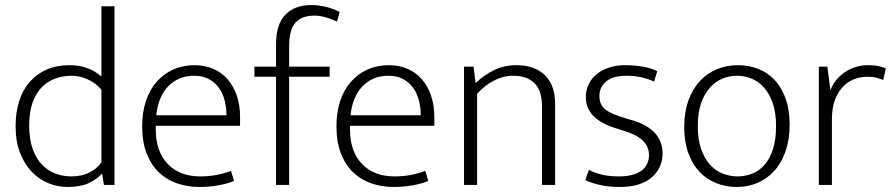

<svg xmlns="http://www.w3.org/2000/svg" viewBox="-20 -735 3554 763"><path d="M383 -710H435V0H393L386 -44H384Q363 -21 331 -6.5Q299 8 248 8Q210 8 173.5 -6.5Q137 -21 107.5 -51Q78 -81 60 -126.5Q42 -172 42 -234Q42 -289 56.5 -334Q71 -379 99 -410.5Q127 -442 166.5 -459Q206 -476 256 -476Q332 -476 383 -431ZM383 -378Q363 -404 330 -419Q297 -434 265 -434Q232 -434 201.5 -423.5Q171 -413 147.5 -390Q124 -367 110 -329Q96 -291 96 -237Q96 -181 110 -142.5Q124 -104 147.5 -80Q171 -56 201 -45Q231 -34 263 -34Q306 -34 336.5 -50Q367 -66 383 -90Z M934 -235H599V-221Q599 -133 646.5 -83.5Q694 -34 776 -34Q841 -34 898 -56L910 -16Q884 -5 847.5 1.5Q811 8 773 8Q726 8 684.5 -6Q643 -20 612 -49.5Q581 -79 563 -124.5Q545 -170 545 -234Q545 -289 560 -334Q575 -379 603 -410.5Q631 -442 669 -459Q707 -476 754 -476Q794 -476 827.5 -461.5Q861 -447 884.5 -420Q908 -393 921 -355Q934 -317 934 -271ZM880 -277Q880 -306 873 -334.5Q866 -363 850.5 -385Q835 -407 810.5 -420.5Q786 -434 751 -434Q690 -434 649.5 -393Q609 -352 601 -277Z M1217 -715Q1245 -715 1276 -707.5Q1307 -700 1330 -687L1319 -649Q1297 -660 1273 -666.5Q1249 -673 1230 -673Q1180 -673 1154.5 -645.5Q1129 -618 1129 -550V-470H1290V-430H1129V0H1077V-430H991V-470H1077V-560Q1077 -638 1114 -676.5Q1151 -715 1217 -715Z M1706 -235H1371V-221Q1371 -133 1418.5 -83.5Q1466 -34 1548 -34Q1613 -34 1670 -56L1682 -16Q1656 -5 1619.5 1.5Q1583 8 1545 8Q1498 8 1456.5 -6Q1415 -20 1384 -49.5Q1353 -79 1335 -124.5Q1317 -170 1317 -234Q1317 -289 1332 -334Q1347 -379 1375 -410.5Q1403 -442 1441 -459Q1479 -476 1526 -476Q1566 -476 1599.5 -461.5Q1633 -447 1656.5 -420Q1680 -393 1693 -355Q1706 -317 1706 -271ZM1652 -277Q1652 -306 1645 -334.5Q1638 -363 1622.5 -385Q1607 -407 1582.5 -420.5Q1558 -434 1523 -434Q1462 -434 1421.5 -393Q1381 -352 1373 -277Z M1876 0H1824V-470H1862L1870 -405Q1904 -437 1943.5 -456.5Q1983 -476 2033 -476Q2105 -476 2145.5 -436Q2186 -396 2186 -324V0H2134V-311Q2134 -337 2128.5 -359.5Q2123 -382 2109.5 -398.5Q2096 -415 2073.5 -424.5Q2051 -434 2018 -434Q1980 -434 1942.5 -414.5Q1905 -395 1876 -362Z M2579 -411Q2529 -434 2470 -434Q2416 -434 2389 -411.5Q2362 -389 2362 -354Q2362 -319 2385 -300.5Q2408 -282 2466 -265L2496 -256Q2553 -239 2583 -206Q2613 -173 2613 -125Q2613 -97 2602 -72.5Q2591 -48 2570 -30Q2549 -12 2517.5 -2Q2486 8 2445 8Q2400 8 2366 0.5Q2332 -7 2306 -19L2320 -60Q2346 -47 2374 -40.5Q2402 -34 2440 -34Q2497 -34 2528 -56Q2559 -78 2559 -119Q2559 -151 2536.5 -174.5Q2514 -198 2457 -216L2425 -226Q2308 -263 2308 -349Q2308 -377 2319.5 -400.5Q2331 -424 2351.5 -440.5Q2372 -457 2400.5 -466.5Q2429 -476 2464 -476Q2496 -476 2530 -471Q2564 -466 2592 -452Z M3118 -240Q3118 -181 3102 -134.5Q3086 -88 3057.5 -56.5Q3029 -25 2991 -8.5Q2953 8 2908 8Q2864 8 2825.5 -7.5Q2787 -23 2759 -53Q2731 -83 2715 -127.5Q2699 -172 2699 -230Q2699 -289 2715.5 -335Q2732 -381 2761 -412.5Q2790 -444 2829 -460Q2868 -476 2912 -476Q2956 -476 2994 -461Q3032 -446 3059.5 -416Q3087 -386 3102.5 -342Q3118 -298 3118 -240ZM3064 -235Q3064 -287 3051 -324.5Q3038 -362 3016.5 -386.5Q2995 -411 2967 -422.5Q2939 -434 2909 -434Q2879 -434 2851 -422.5Q2823 -411 2801 -386.5Q2779 -362 2766 -324.5Q2753 -287 2753 -235Q2753 -180 2766.5 -142Q2780 -104 2802 -80Q2824 -56 2852.5 -45Q2881 -34 2911 -34Q2941 -34 2968.5 -44.5Q2996 -55 3017.5 -79Q3039 -103 3051.5 -141.5Q3064 -180 3064 -235Z M3234 0V-470H3268L3280 -376Q3297 -421 3338 -448.5Q3379 -476 3430 -476Q3454 -476 3472 -472Q3490 -468 3500 -463L3490 -417Q3478 -422 3463 -426Q3448 -430 3428 -430Q3399 -430 3373.5 -420Q3348 -410 3328.5 -389Q3309 -368 3297.5 -336.5Q3286 -305 3286 -262V0Z"/></svg>

Font: Mukta Mahee ExtraLight
Style: Regular
Weight: 275
Designer: Shuchita Grover, Noopur Datye, Girish Dalvi, Yashodeep Gholap
Foundry: Ek Type
Version: Version 2.538;PS 1.000;hotconv 16.6.51;makeotf.lib2.5.65220;